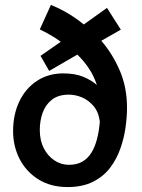

<svg xmlns="http://www.w3.org/2000/svg" viewBox="-20 -753 574 777"><path d="M254 4Q185 4 135.5 -27Q86 -58 59.5 -109.5Q33 -161 33 -222Q33 -290 58.5 -343Q84 -396 130 -426Q176 -456 236 -456Q284 -456 317.5 -442Q351 -428 372 -409Q360 -446 339.5 -476.5Q319 -507 293 -532L179 -466L144 -527L226 -584Q204 -600 182 -612.5Q160 -625 141 -634L186 -733Q217 -721 251.5 -701Q286 -681 319 -654L413 -721L469 -633L390 -588Q435 -536 464.5 -468Q494 -400 494 -317Q494 -280 488 -237Q482 -194 467 -151.5Q452 -109 425.5 -74Q399 -39 356.5 -17.5Q314 4 254 4ZM259 -86Q291 -86 313.5 -99Q336 -112 350.5 -136Q365 -160 373 -192Q381 -224 384 -261Q379 -300 358.5 -324Q338 -348 311.5 -359Q285 -370 259 -370Q216 -370 190 -349.5Q164 -329 152.5 -296.5Q141 -264 141 -227Q141 -185 157 -153.5Q173 -122 200 -104Q227 -86 259 -86Z"/></svg>

Font: Kreon Light Medium
Style: Regular
Weight: 500
Version: Version 2.002